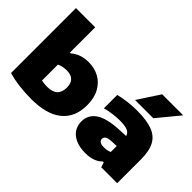

<svg xmlns="http://www.w3.org/2000/svg" viewBox="-110 -1217 1638 1638"><g transform="rotate(45 708.5 -398.5)"><path d="M58 -25V-808H290V-503H300Q362 -559 463 -559Q532 -559 588.5 -528.5Q645 -498 678.5 -437.2Q712 -376.5 712 -290Q712 -144 616.8 -66.5Q521.5 11 337 11Q263 11 190.8 2.2Q118.5 -6.5 58 -25ZM483 -274Q483 -377 378 -377Q354.5 -377 331.8 -372.2Q309 -367.5 290 -358V-166Q321.5 -159 358 -159Q421.5 -159 452.2 -187.5Q483 -216 483 -274Z M1363 -287V0H1171L1156 -45H1146Q1091.5 11 989 11Q919 11 870.8 -10.8Q822.5 -32.5 798.2 -70.2Q774 -108 774 -156Q774 -238 841.5 -283.2Q909 -328.5 1051 -335L1132.5 -339Q1124.5 -369 1094.2 -382Q1064 -395 1001 -395Q964 -395 917 -389Q870 -383 831 -372V-533Q879.5 -546 936.5 -552.5Q993.5 -559 1043 -559Q1159.5 -559 1229 -533.5Q1298.5 -508 1330.8 -448.8Q1363 -389.5 1363 -287ZM1136 -150V-222L1074 -219Q1036 -217 1019.5 -205.8Q1003 -194.5 1003 -175Q1003 -157 1018.8 -146.5Q1034.5 -136 1065 -136Q1108 -136 1136 -150ZM969 -610 1098 -808H1352L1189 -610Z"/></g></svg>

Font: Encode Sans Expanded Black
Style: Regular
Weight: 900
Width: 7
Designer: Multiple Designers
Foundry: Impallari Type
Version: Version 2.000